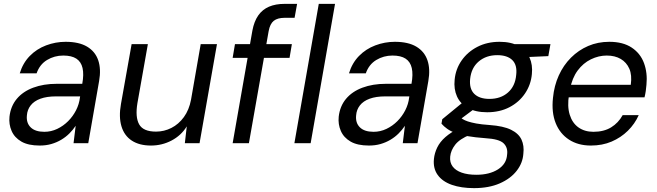

<svg xmlns="http://www.w3.org/2000/svg" viewBox="-20 -740 3397 992"><path d="M185 12Q126 12 90.5 -8.5Q55 -29 40 -63.5Q25 -98 29 -137Q35 -191 66.5 -229Q98 -267 151.5 -287Q205 -307 273 -307H405Q414 -356 406.5 -388.5Q399 -421 374.5 -437Q350 -453 307 -453Q261 -453 223 -430Q185 -407 169 -361H82Q98 -414 133.5 -450.5Q169 -487 218 -505.5Q267 -524 319 -524Q388 -524 430 -499Q472 -474 487.5 -428.5Q503 -383 492 -321L436 0H360L371 -90Q357 -69 338.5 -50.5Q320 -32 296.5 -18Q273 -4 245.5 4Q218 12 185 12ZM209 -59Q244 -59 275.5 -74Q307 -89 332 -114Q357 -139 373 -170.5Q389 -202 393 -236L394 -242H269Q222 -242 189 -230Q156 -218 138.5 -195.5Q121 -173 119 -144Q115 -105 138.5 -82Q162 -59 209 -59Z M760 12Q700 12 661 -13.5Q622 -39 607.5 -87.5Q593 -136 605 -203L660 -512H744L690 -207Q678 -135 699 -97.5Q720 -60 786 -60Q828 -60 865.5 -79Q903 -98 930 -135Q957 -172 967 -225L1017 -512H1101L1011 0H935L945 -87Q916 -40 866.5 -14Q817 12 760 12Z M1182 0 1284 -582Q1293 -630 1314.5 -660.5Q1336 -691 1370 -705.5Q1404 -720 1450 -720H1515L1502 -648H1451Q1414 -648 1394.5 -632.5Q1375 -617 1368 -579L1266 0ZM1182 -441 1194 -512H1488L1476 -441ZM1501 0 1627 -720H1711L1585 0Z M1886 12Q1827 12 1791.5 -8.5Q1756 -29 1741 -63.5Q1726 -98 1730 -137Q1736 -191 1767.5 -229Q1799 -267 1852.5 -287Q1906 -307 1974 -307H2106Q2115 -356 2107.5 -388.5Q2100 -421 2075.5 -437Q2051 -453 2008 -453Q1962 -453 1924 -430Q1886 -407 1870 -361H1783Q1799 -414 1834.5 -450.5Q1870 -487 1919 -505.5Q1968 -524 2020 -524Q2089 -524 2131 -499Q2173 -474 2188.5 -428.5Q2204 -383 2193 -321L2137 0H2061L2072 -90Q2058 -69 2039.5 -50.5Q2021 -32 1997.5 -18Q1974 -4 1946.5 4Q1919 12 1886 12ZM1910 -59Q1945 -59 1976.5 -74Q2008 -89 2033 -114Q2058 -139 2074 -170.5Q2090 -202 2094 -236L2095 -242H1970Q1923 -242 1890 -230Q1857 -218 1839.5 -195.5Q1822 -173 1820 -144Q1816 -105 1839.5 -82Q1863 -59 1910 -59Z M2429 232Q2363 232 2314.5 215Q2266 198 2241.5 164Q2217 130 2222 81Q2225 51 2239 22Q2253 -7 2281.5 -32Q2310 -57 2354 -78L2409 -44Q2355 -22 2332 7.5Q2309 37 2306 69Q2303 99 2318.5 120Q2334 141 2365.5 152Q2397 163 2441 163Q2509 163 2553 135Q2597 107 2600 59Q2605 23 2582 0.5Q2559 -22 2488 -26Q2434 -30 2396.5 -36.5Q2359 -43 2333.5 -52.5Q2308 -62 2290.5 -74.5Q2273 -87 2261 -101L2265 -124L2376 -215L2446 -189L2328 -101L2347 -141Q2359 -132 2370 -125Q2381 -118 2397.5 -112.5Q2414 -107 2440.5 -102Q2467 -97 2510 -94Q2581 -89 2620.5 -69.5Q2660 -50 2674.5 -18.5Q2689 13 2684 54Q2681 102 2649.5 142.5Q2618 183 2562 207.5Q2506 232 2429 232ZM2497 -160Q2437 -160 2397.5 -182Q2358 -204 2341 -242Q2324 -280 2329 -328Q2334 -383 2365 -427.5Q2396 -472 2446.5 -498Q2497 -524 2561 -524Q2621 -524 2660 -502Q2699 -480 2716 -442.5Q2733 -405 2728 -357Q2723 -302 2692.5 -257Q2662 -212 2612 -186Q2562 -160 2497 -160ZM2509 -229Q2567 -229 2604.5 -262Q2642 -295 2647 -353Q2653 -404 2627 -429.5Q2601 -455 2549 -455Q2492 -455 2453.5 -422.5Q2415 -390 2409 -332Q2404 -281 2430.5 -255Q2457 -229 2509 -229ZM2631 -442 2618 -512H2824L2813 -450Z M3033 12Q2967 12 2920 -18.5Q2873 -49 2851 -104Q2829 -159 2837 -234Q2843 -297 2867 -350Q2891 -403 2930 -442Q2969 -481 3019 -502.5Q3069 -524 3128 -524Q3199 -524 3244 -494Q3289 -464 3307.5 -413.5Q3326 -363 3320 -302Q3319 -287 3316.5 -270Q3314 -253 3310 -237H2899L2910 -302H3239Q3246 -352 3231.5 -385Q3217 -418 3187 -435.5Q3157 -453 3115 -453Q3073 -453 3033 -433.5Q2993 -414 2964.5 -375.5Q2936 -337 2925 -279L2920 -251Q2910 -191 2923.5 -147.5Q2937 -104 2969 -81.5Q3001 -59 3046 -59Q3100 -59 3137.5 -82Q3175 -105 3197 -145H3280Q3260 -100 3224 -64.5Q3188 -29 3140 -8.5Q3092 12 3033 12Z"/></svg>

Font: DM Sans 12pt
Style: Italic
Weight: 400
Italic angle: -10°
Version: Version 4.004;gftools[0.9.30]